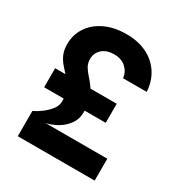

<svg xmlns="http://www.w3.org/2000/svg" viewBox="-172 -868 944 995"><g transform="rotate(30 300.0 -370.0)"><path d="M75 0V-151Q99 -162.3 124 -181.2Q149 -200 166.5 -223Q184 -246 184 -271Q184 -311.4 171.5 -339.1Q158.9 -366.8 140.2 -388.5Q121.4 -410.3 102.2 -430.9Q83.1 -451.5 70.5 -477.9Q58 -504.3 58 -542.3Q58 -598.4 87.8 -643.3Q117.6 -688.2 172 -714.1Q226.4 -740 300 -740Q370.2 -740 422.5 -714.1Q474.7 -688.2 505 -641.5Q535.2 -594.7 538.8 -533H397.1Q393.7 -568.6 367 -593.1Q340.4 -617.5 296.5 -617.5Q251.2 -617.5 225.1 -593.7Q199.1 -569.9 199.1 -534.7Q199.1 -508.8 210.4 -490Q221.6 -471.2 237.8 -453.4Q254 -435.6 270.2 -413.6Q286.4 -391.6 297.7 -359.8Q309 -328 309 -280Q309 -237 286 -205.6Q262.9 -174.2 229.8 -155.7Q196.6 -137.3 165 -131H535V0ZM66.5 -288V-402H435V-288Z"/></g></svg>

Font: JetBrains Mono
Style: Regular
Weight: 400
Monospace: yes
Designer: Philipp Nurullin, Konstantin Bulenkov
Foundry: JetBrains
Version: Version 2.305